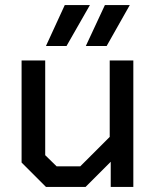

<svg xmlns="http://www.w3.org/2000/svg" viewBox="-20 -736 615 756"><path d="M65 -96V-498H158V-125L203 -81H296L412 -197V-498H505V0H416V-99L317 0H161ZM235 -716H334L242 -555H161ZM393 -716H491L400 -555H318Z"/></svg>

Font: Chakra Petch Medium
Style: Regular
Weight: 500
Designer: Katatrad Aksorn Co.,Ltd.
Foundry: Cadson Demak Co.,Ltd.
Version: Version 1.000; ttfautohint (v1.6)